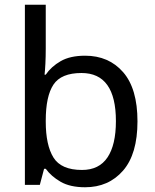

<svg xmlns="http://www.w3.org/2000/svg" viewBox="-20 -780 655 810"><path d="M173 -760V-575Q173 -541 171.5 -511.5Q170 -482 168 -465H173Q196 -499 236 -522Q276 -545 339 -545Q439 -545 499.5 -475.5Q560 -406 560 -268Q560 -130 499 -60Q438 10 339 10Q276 10 236 -13Q196 -36 173 -68H166L148 0H85V-760ZM324 -472Q238 -472 205.5 -423Q173 -374 173 -271V-267Q173 -168 205.5 -115.5Q238 -63 326 -63Q398 -63 433.5 -116Q469 -169 469 -269Q469 -472 324 -472Z"/></svg>

Font: Noto Sans
Style: Regular
Weight: 400
Designer: Monotype Design Team
Foundry: Monotype Imaging Inc.
Version: Version 1.902